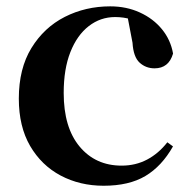

<svg xmlns="http://www.w3.org/2000/svg" viewBox="-20 -572 605 608"><path d="M308.1 16.2Q233.1 16.2 172.2 -16Q111.3 -48.3 75.4 -109.8Q39.6 -171.4 39.6 -259.7Q39.6 -354.7 79.5 -419.9Q119.4 -485 185.1 -518.5Q250.9 -551.9 329 -551.9Q380.5 -551.9 422.8 -532.5Q465.2 -513.2 492.8 -479.5Q520.4 -445.8 528 -402.4Q514.4 -355.6 469.4 -355.6Q441.9 -355.6 422.1 -373.6Q402.4 -391.6 399.6 -436.8L381.8 -530.1L449.7 -486.3Q420.8 -503.2 396.1 -510.6Q371.4 -518 344.6 -518Q298.2 -518 261.2 -489.4Q224.1 -460.7 202.9 -407.1Q181.7 -353.5 181.7 -277.6Q181.7 -168.4 232 -108Q282.4 -47.5 365.2 -47.5Q409.5 -47.5 445.8 -66.7Q482.2 -85.9 509.9 -121.4L527.8 -108.4Q492.1 -45.4 440.3 -14.6Q388.5 16.2 308.1 16.2Z"/></svg>

Font: Noto Serif KR ExtraLight
Style: Regular
Weight: 200
Designer: Ryoko NISHIZUKA 西塚涼子 (kana & ideographs); Frank Grießhammer (Latin, Greek & Cyrillic); Wenlong ZHANG 张文龙 (bopomofo); San
Foundry: Adobe
Version: Version 2.002-H1;hotconv 1.1.0;makeotfexe 2.6.0